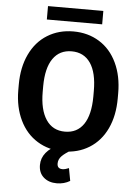

<svg xmlns="http://www.w3.org/2000/svg" viewBox="-67 -910 824 1165"><g transform="rotate(5 345.0 -327.0)"><path d="M42 0ZM647.5 -339.4Q647.5 -234.4 610.4 -155.3Q573.2 -76.2 504.2 -33.2Q435.1 9.8 345.7 9.8Q257.3 9.8 188 -32.7Q118.7 -75.2 80.6 -154.1Q42.5 -232.9 42 -335.4V-370.6Q42 -475.6 79.8 -555.4Q117.7 -635.3 186.8 -678Q255.9 -720.7 344.7 -720.7Q433.6 -720.7 502.7 -678Q571.8 -635.3 609.6 -555.4Q647.5 -475.6 647.5 -371.1ZM499 -371.6Q499 -483.4 459 -541.5Q418.9 -599.6 344.7 -599.6Q271 -599.6 231 -542.2Q190.9 -484.9 190.4 -374V-339.4Q190.4 -230.5 230.5 -170.4Q270.5 -110.4 345.7 -110.4Q419.4 -110.4 459 -168.2Q498.5 -226.1 499 -336.9ZM393.6 0Q357.4 20.5 337.9 40.3Q318.4 60.1 318.4 85.9Q318.4 117.7 350.6 117.7Q366.7 117.7 389.6 107.9L403.8 184.6Q368.2 206.1 323.2 206.1Q274.4 206.1 243.4 179Q212.4 151.9 212.4 104Q212.4 20 321.3 -29.3ZM514.2 -778.8H177.2V-860.4H514.2Z"/></g></svg>

Font: Roboto
Style: Bold
Weight: 700
Designer: Google
Version: Version 2.134; 2016; ttfautohint (v1.6)